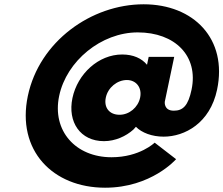

<svg xmlns="http://www.w3.org/2000/svg" viewBox="-20 -860 1041 895"><path d="M790.3 -344C742.3 -344 748.2 -386 748.2 -386L792.1 -595H673.1L665.3 -558C640.6 -588 601.4 -606 549.4 -606C439.4 -606 341.5 -516 317.7 -403C294.2 -291 354.5 -202 464.5 -202C517.5 -202 567.3 -225 601.8 -256L613.6 -269C640.7 -241 688.9 -223 742.9 -223C840.9 -223 959.1 -286 991.9 -442C1041.6 -678 883.6 -840 649.6 -840C405.6 -840 163.3 -667 109.8 -413C56.4 -159 225.8 15 469.8 15C685.8 15 800.8 -118 800.8 -118L701 -195C701 -195 631.7 -127 499.7 -127C332.7 -127 221.6 -250 255.8 -413C290.1 -576 452.1 -709 622.1 -709C796.1 -709 906 -599 872.9 -442C857.4 -368 833.3 -344 790.3 -344ZM473.2 -405C483 -452 526.4 -487 571.4 -487C614.4 -487 643 -452 633.2 -405C623.5 -359 582.3 -325 537.3 -325C489.3 -325 463.5 -359 473.2 -405Z"/></svg>

Font: Hussar
Style: BdOblTwo
Weight: 700
Foundry: Cannot Into Space Fonts
Version: Version 2.00